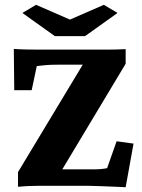

<svg xmlns="http://www.w3.org/2000/svg" viewBox="-20 -782 597 808"><path d="M508.8 5.9Q496.1 4.9 466.8 3.9Q437.5 2.9 405.8 1.5Q374 0 354.5 0H139.6Q118.2 0 96.7 1Q75.2 2 55.7 3.9V-57.6L356.4 -556.6V-509.8H225.6Q190.4 -509.8 170.9 -507.8Q151.4 -505.9 134.8 -503.9L113.3 -402.3H40L38.1 -576.2Q62.5 -574.2 93.8 -573.7Q125 -573.2 143.6 -573.2H429.7Q449.2 -573.2 469.2 -573.7Q489.3 -574.2 508.8 -575.2V-513.7L215.8 -25.4V-69.3H361.3Q389.6 -69.3 402.3 -70.3Q415 -71.3 430.7 -74.2L470.7 -187.5L542 -177.7ZM74.2 -727.5 131.8 -761.7 308.6 -684.6H240.2L417 -761.7L474.6 -727.5L337.9 -629.9H210.9Z"/></svg>

Font: Crimson Pro Black
Style: Regular
Weight: 900
Designer: Jacques Le Bailly
Foundry: Baron von Fonthausen
Version: Version 1.003